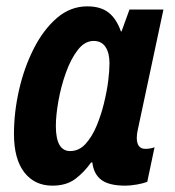

<svg xmlns="http://www.w3.org/2000/svg" viewBox="-20 -575 550 605"><path d="M145 10Q89 10 56.5 -32Q24 -74 24 -153Q24 -221 40 -291.5Q56 -362 86.5 -422Q117 -482 159.5 -518.5Q202 -555 255 -555Q297 -555 322 -535.5Q347 -516 361 -476H363L388 -545H495L415 -170Q411 -154 411 -141Q411 -106 438 -106Q454 -106 467 -111L444 -2Q431 3 411 6.5Q391 10 375 10Q323 10 299 -8.5Q275 -27 271 -63H267Q245 -32 217 -11Q189 10 145 10ZM201 -99Q229 -99 249.5 -121.5Q270 -144 284 -177.5Q298 -211 307 -247Q317 -288 321 -320Q325 -352 325 -376Q325 -408 312.5 -427Q300 -446 275 -446Q247 -446 225 -417.5Q203 -389 187.5 -345.5Q172 -302 164 -256.5Q156 -211 156 -178Q156 -99 201 -99Z"/></svg>

Font: Noto Sans Condensed
Style: Bold Italic
Weight: 700
Width: 3
Italic angle: -12°
Designer: Monotype Design Team
Foundry: Monotype Imaging Inc.
Version: Version 2.013; ttfautohint (v1.8.4.7-5d5b)